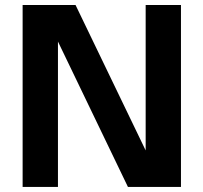

<svg xmlns="http://www.w3.org/2000/svg" viewBox="-20 -742 807 762"><path d="M698.2 0H487.8L210 -577.1V0H69.8V-722.2H279.8L558.1 -145V-722.2H698.2Z"/></svg>

Font: Perun
Style: Bold
Weight: 700
Foundry: Copyright (c) Stefan Peev, Context Ltd, 2016
Version: Version 1.0000